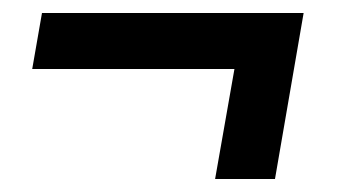

<svg xmlns="http://www.w3.org/2000/svg" viewBox="-20 -426 520 295"><path d="M310.5 -151 349 -370 390.5 -320H29.5L44.5 -406H446.5L402.5 -151Z"/></svg>

Font: Cabin SemiCondensedSemiBold
Style: Italic
Weight: 600
Width: 4
Italic angle: -10°
Designer: Pablo Impallari
Foundry: Pablo Impallari. http://www.impallari.com Igino Marini. http://www.ikern.com
Version: Version 3.001